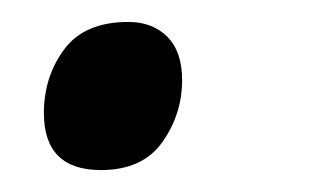

<svg xmlns="http://www.w3.org/2000/svg" viewBox="-20 -141 296 175"><path d="M72 14Q20 14 20 -38Q20 -71 38.5 -96Q57 -121 97 -121Q119 -121 132.5 -107.5Q146 -94 146 -68Q146 -37 128 -11.5Q110 14 72 14Z"/></svg>

Font: Manna Sans
Style: Italic
Weight: 400
Italic angle: -12°
Designer: Monotype Design Team
Foundry: Monotype Imaging Inc.
Version: Version 2.001.1; ttfautohint (v1.8.2)